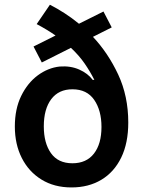

<svg xmlns="http://www.w3.org/2000/svg" viewBox="-20 -793 615 824"><path d="M459.5 -675.4 378.9 -634.9Q444.2 -565.3 487.4 -472.8Q530.5 -380.3 530.5 -267Q530.5 -179 500.2 -116.7Q469.8 -54.3 415 -21.5Q360.1 11.4 286.9 11.4Q212.7 11.4 158 -22.4Q103.3 -56.1 73.5 -115.1Q43.7 -174 43.7 -250Q43.7 -325.3 70.8 -381Q98 -436.8 142 -469.5Q186.1 -502.1 236.5 -507.5Q283 -511 320.1 -494.5Q357.2 -478 377.8 -450.3H384.9Q366.8 -486.2 343.2 -520.4Q319.6 -554.7 284.4 -587.7L159.4 -524.9L123.9 -593.4L218.4 -640.6Q182.2 -665.8 137.4 -689.6L194.2 -772.7Q225.5 -756.7 257.1 -736.3Q288.7 -715.9 318.9 -691.1L424 -743.6ZM290.8 -92.3Q350.9 -92.3 383.2 -133.9Q415.5 -175.4 415.5 -248.2Q415.5 -319.2 384.2 -364.5Q353 -409.8 290.8 -409.8Q231.9 -409.8 199.9 -367.4Q168 -324.9 168 -250.7Q168 -179 198.7 -135.7Q229.4 -92.3 290.8 -92.3Z"/></svg>

Font: Inter UI Semi Bold
Style: Regular
Weight: 600
Designer: Rasmus Andersson
Foundry: rsms
Version: 3.2;8d6f07862